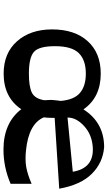

<svg xmlns="http://www.w3.org/2000/svg" viewBox="229 -850 634 1133"><g transform="rotate(90 546.5 -283.0)"><path d="M866 -119Q921 -113 963.5 -120Q1006 -127 1064 -152V-28Q966 14 863 14Q705 14 624 -91Q554 13 414 13Q293 13 223 -66Q153 -145 153 -273Q153 -406 222.5 -483Q292 -560 414 -560Q554 -560 625 -458Q703 -580 848 -580Q939 -573 1004.5 -508Q1070 -443 1093 -315L675 -288V-273Q675 -246 672 -224Q710 -135 866 -119ZM848 -513Q774 -508 723.5 -462Q673 -416 673 -364L993 -395Q972 -521 848 -513ZM414 -136Q492 -136 527 -154Q562 -172 571 -227Q569 -253 569 -268Q571 -297 575 -324Q568 -404 527 -438Q486 -472 414 -472Q334 -472 293 -430.5Q252 -389 252 -290Q252 -195 286 -165.5Q320 -136 414 -136Z"/></g></svg>

Font: OpenDyslexic
Style: Regular
Weight: 400
Designer: Abbie Gonzalez
Version: Version 0.920;hotconv 1.0.109;makeotfexe 2.5.65596